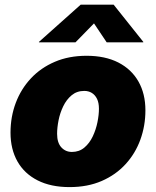

<svg xmlns="http://www.w3.org/2000/svg" viewBox="-20 -780 659 811"><path d="M273.9 10.3Q194.8 10.3 138.9 -18.1Q83 -46.4 53.7 -98.1Q24.4 -149.9 24.4 -219.7Q24.4 -286.6 46.6 -345.5Q68.8 -404.3 110.6 -449Q152.3 -493.7 211.7 -519Q271 -544.4 345.7 -544.4Q424.3 -544.4 480 -515.9Q535.6 -487.3 564.9 -435.5Q594.2 -383.8 594.2 -314Q594.2 -249 573 -190.4Q551.8 -131.8 510.5 -86.7Q469.2 -41.5 409.7 -15.6Q350.1 10.3 273.9 10.3ZM283.7 -138.2Q314.5 -138.2 336.4 -156.7Q358.4 -175.3 371.8 -203.9Q385.3 -232.4 391.6 -263.7Q397.9 -294.9 397.9 -320.8Q397.9 -345.7 389.9 -362.3Q381.8 -378.9 367.9 -387.5Q354 -396 335.9 -396Q304.7 -396 282.7 -377.7Q260.7 -359.4 247.1 -331.1Q233.4 -302.7 227.3 -271.7Q221.2 -240.7 221.2 -214.8Q221.2 -177.2 239 -157.7Q256.8 -138.2 283.7 -138.2ZM298.8 -601.1H144.5V-603L320.8 -760.3H460L585.4 -603L585 -601.1H430.7L377 -681.2Z"/></svg>

Font: Inter 20pt Black
Style: Italic
Weight: 900
Italic angle: -9.3988°
Version: Version 4.001;git-66647c0bb